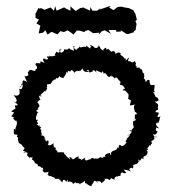

<svg xmlns="http://www.w3.org/2000/svg" viewBox="-20 -624 596 665"><path d="M255 -518 272 -513 276 -517 286 -520 303 -509 324 -511 322 -504 333 -516 343 -519 364 -507 356 -520H382L383 -514L400 -515L397 -520L419 -506H424L445 -513L443 -515L451 -521L450 -524L453 -541L449 -551L454 -556L449 -576L443 -586L441 -592L443 -588L426 -596L413 -598L400 -601L388 -600L373 -589L358 -598L364 -604C351 -600 338 -595 325 -591L329 -596L316 -587H300L293 -600L292 -587L269 -598L258 -596L242 -586L224 -602V-587L209 -594L205 -597L201 -598L176 -587L171 -603L167 -587L155 -598L134 -590L122 -596L117 -594L113 -597L112 -594L105 -580L103 -578V-562L115 -556L106 -543L120 -535L118 -528L114 -508L129 -511L137 -519L145 -504L157 -513H161L179 -505L189 -516L202 -513L214 -519L229 -509L234 -504L246 -518ZM279 -381C291 -384 284 -381 291 -372C292 -375 306 -377 300 -374C299 -378 304 -388 314 -372C310 -386 313 -379 332 -372C334 -374 337 -381 325 -381C345 -376 339 -362 337 -372C353 -365 340 -377 353 -360C361 -356 352 -353 369 -365C359 -352 358 -366 367 -359C369 -360 377 -360 375 -344C372 -358 384 -355 385 -355C388 -352 390 -346 397 -342C395 -331 407 -339 395 -335C394 -324 402 -337 411 -320C416 -314 405 -317 405 -311C423 -309 425 -310 410 -315C419 -304 422 -302 426 -296C427 -294 426 -295 424 -297C428 -293 422 -279 424 -282C428 -279 441 -269 442 -279C431 -281 433 -267 430 -261C432 -256 435 -261 451 -262C437 -260 450 -241 441 -250C450 -242 444 -240 448 -236C451 -236 453 -233 455 -228C439 -231 453 -213 444 -210C445 -213 435 -207 447 -212C452 -212 452 -206 442 -205C438 -190 445 -186 444 -176C447 -191 446 -185 435 -173C439 -166 429 -170 428 -173C440 -173 439 -163 420 -152C431 -164 430 -153 429 -155C418 -139 416 -147 420 -144C425 -146 408 -132 419 -131C416 -129 412 -121 408 -120C399 -114 396 -126 394 -122C390 -118 389 -109 399 -102C384 -119 391 -117 379 -98C392 -102 377 -93 383 -107C380 -101 363 -104 364 -89C366 -91 370 -82 354 -94C366 -87 360 -80 361 -94C340 -92 341 -79 349 -84C332 -75 345 -85 340 -83C337 -73 328 -80 328 -80C313 -68 310 -80 306 -73C299 -82 300 -73 305 -77C290 -77 298 -73 295 -73C278 -70 280 -62 270 -77C283 -64 269 -77 277 -78C270 -77 253 -62 262 -71C252 -79 247 -71 254 -82C235 -80 241 -68 227 -74C237 -85 220 -73 232 -75C226 -76 215 -89 224 -71C206 -86 201 -90 211 -92C209 -96 202 -80 202 -97C202 -93 182 -103 185 -90C190 -96 189 -98 179 -96C181 -101 172 -106 172 -106C177 -111 166 -118 172 -110C163 -123 167 -109 165 -128C149 -112 142 -128 147 -124C148 -132 152 -140 140 -136C146 -129 134 -135 137 -148C137 -148 137 -141 132 -141C140 -145 131 -158 123 -154C128 -166 118 -167 123 -169C126 -173 114 -181 121 -180C127 -184 108 -188 119 -190C110 -181 122 -189 106 -192C119 -198 106 -199 108 -206C104 -202 120 -211 105 -209C103 -224 109 -225 109 -233C109 -234 119 -234 107 -238C103 -247 118 -242 112 -248C104 -243 122 -260 116 -257C119 -258 110 -270 107 -271C108 -262 110 -279 124 -279C118 -275 116 -288 115 -293C121 -288 133 -298 121 -289C119 -299 123 -296 136 -310C139 -314 135 -301 132 -300C135 -304 150 -323 140 -321C147 -324 142 -326 142 -331C159 -334 157 -336 153 -329C162 -343 162 -346 166 -346C170 -347 166 -348 174 -353C176 -347 167 -344 175 -355C177 -347 189 -359 183 -364C189 -351 204 -356 198 -352C207 -365 209 -367 210 -375C214 -376 215 -363 215 -379C225 -375 223 -375 227 -382C235 -379 234 -376 239 -372C241 -380 249 -376 255 -383C243 -374 258 -380 255 -379C262 -378 260 -381 265 -387C268 -384 268 -371 289 -376ZM279 11C279 11 286 19 297 21C298 10 298 14 295 18C306 10 304 1 309 2C318 8 326 15 314 4C327 3 329 4 331 10C340 6 343 -1 345 -2C336 -7 340 -3 351 -5C362 -1 358 5 367 -12C361 -8 359 -9 380 0C376 2 371 -12 389 -14C391 -6 384 -18 384 -13C399 -18 397 -9 398 -23C404 -26 399 -30 409 -24C417 -26 422 -20 408 -37C417 -35 431 -34 433 -28C430 -39 423 -42 426 -35C430 -46 443 -44 439 -37C444 -51 442 -51 440 -52C447 -55 459 -56 459 -63C465 -69 461 -54 459 -72C469 -66 460 -61 471 -77C466 -71 469 -79 478 -73C472 -88 486 -79 474 -80C485 -85 492 -87 491 -101C482 -102 494 -97 487 -106C494 -104 496 -101 490 -110C490 -111 502 -121 493 -121C511 -117 496 -123 506 -126C505 -142 498 -129 516 -143C507 -149 522 -151 523 -151C520 -143 508 -156 512 -160C519 -151 526 -170 524 -165C530 -175 514 -163 522 -184C524 -179 523 -182 532 -179C518 -190 517 -197 528 -203C529 -200 518 -199 527 -197C534 -204 531 -212 536 -221C522 -216 531 -218 525 -220C532 -237 533 -233 518 -236C524 -250 530 -237 527 -249C531 -257 530 -249 526 -250C532 -267 522 -264 516 -273C526 -273 519 -270 529 -276C529 -289 517 -288 523 -286C519 -292 515 -289 517 -291C519 -294 506 -307 517 -298C504 -312 504 -306 517 -304C510 -312 517 -317 515 -330C497 -328 495 -331 504 -327C504 -330 498 -329 498 -346C493 -347 493 -351 485 -340C482 -348 483 -350 478 -352C482 -362 478 -367 478 -369H482C468 -370 478 -383 467 -385C468 -388 464 -384 464 -390C467 -379 466 -381 463 -390C445 -387 459 -392 449 -398C452 -410 453 -396 447 -413C434 -401 437 -414 424 -412C422 -410 426 -425 427 -423C422 -427 425 -418 415 -415C417 -422 413 -424 413 -420C397 -439 410 -422 396 -436C401 -436 397 -445 386 -441C378 -434 375 -445 382 -439C370 -450 374 -449 378 -447C360 -448 367 -440 365 -441C368 -446 362 -446 356 -454C341 -451 351 -454 347 -459C344 -457 331 -452 342 -447C327 -454 331 -452 322 -468C323 -466 319 -454 307 -459C299 -467 309 -461 291 -469C303 -454 289 -468 294 -457C284 -455 290 -468 288 -459C278 -465 281 -471 278 -461C263 -466 258 -452 254 -467C261 -460 249 -459 244 -451C236 -459 235 -455 238 -464C232 -466 235 -466 236 -448C215 -455 223 -462 213 -451C215 -453 216 -454 207 -452C199 -459 208 -446 191 -441C183 -457 180 -447 194 -455C182 -443 187 -437 176 -445C165 -431 172 -431 177 -434C174 -432 155 -425 152 -432C152 -430 149 -422 156 -426C151 -429 135 -432 147 -421C144 -415 129 -420 139 -420C125 -423 128 -419 134 -406C118 -413 121 -414 119 -403C115 -408 111 -403 105 -406C98 -390 110 -405 108 -385C104 -388 102 -381 102 -378C89 -379 82 -389 86 -373C88 -386 83 -384 76 -372C76 -372 85 -359 66 -360C71 -360 63 -355 64 -362C68 -356 66 -354 74 -340C58 -348 59 -349 57 -331C50 -341 59 -328 50 -322C44 -322 50 -323 59 -331C59 -325 57 -310 47 -317C47 -317 47 -298 53 -303C37 -303 50 -308 49 -302C44 -294 44 -291 27 -294C41 -279 39 -274 33 -266C27 -275 31 -274 42 -260C37 -257 23 -261 32 -259C30 -256 38 -245 29 -246C21 -238 21 -242 20 -236C28 -236 33 -238 19 -221C27 -219 36 -214 24 -216C26 -215 33 -200 40 -207C35 -199 28 -194 38 -203C39 -197 40 -196 33 -178C41 -173 33 -176 28 -178C28 -174 27 -163 29 -159C29 -159 37 -158 41 -157C33 -144 46 -156 42 -138C42 -143 45 -129 45 -129C49 -127 39 -126 46 -127C44 -132 52 -123 54 -124C62 -111 64 -115 65 -110C59 -99 55 -105 71 -97C73 -107 68 -89 61 -97C80 -98 82 -86 77 -96C68 -82 81 -84 84 -73C80 -85 86 -76 94 -79C87 -69 94 -70 94 -70C102 -62 104 -53 103 -67C95 -56 105 -61 112 -52C108 -48 113 -48 117 -48C122 -47 128 -36 127 -46C134 -30 125 -30 125 -39C132 -28 129 -23 148 -29C147 -27 147 -16 143 -23C144 -19 154 -10 154 -15C155 -15 169 -7 172 -8C168 -3 166 -4 186 -5C179 -12 190 -14 181 -6C181 -6 186 -3 196 8C198 -8 206 0 210 6C215 -5 213 -7 215 7C215 5 227 2 234 12C223 13 236 16 240 7C250 11 243 7 241 10C257 11 254 10 257 15C260 7 260 15 274 2C275 20 274 5 277 11Z"/></svg>

Font: Charger Distortion
Style: 1
Weight: 400
Designer: Jasper
Foundry: Cannot Into Space Fonts
Version: Version 0.98